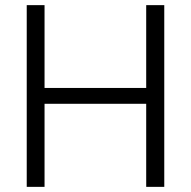

<svg xmlns="http://www.w3.org/2000/svg" viewBox="-20 -727 743 747"><path d="M84 -707H153.3V-384.8H548.8V-707H619.1V0H548.8V-323.2H153.3V0H84Z"/></svg>

Font: Pretendard Std Light
Style: Regular
Weight: 300
Designer: Base glyphs from Inter by Rasmus Andersson; Hangeul glyphs from Noto Sans CJK(Source Han Sans) by Jang Soo-young and Kan
Foundry: Kil Hyung-jin
Version: Version 1.309